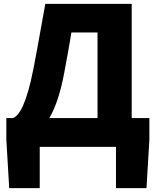

<svg xmlns="http://www.w3.org/2000/svg" viewBox="-20 -765 811 1000"><path d="M187 0H584V215H743L758 -38V-150H666V-745H216C190 -605 179 -534 154 -406C119 -228 81 -161 47 -150H13V-38L28 215H187ZM237 -150C271 -208 296 -287 314 -383C331 -470 337 -510 352 -596H488V-150Z"/></svg>

Font: Noto Sans HK Black
Style: Regular
Weight: 900
Designer: Ryoko NISHIZUKA 西塚涼子 (kana, bopomofo & ideographs); Paul D. Hunt (Latin, Greek & Cyrillic); Sandoll Communications 산돌커뮤니
Foundry: Adobe
Version: Version 2.004;hotconv 1.0.118;makeotfexe 2.5.65603